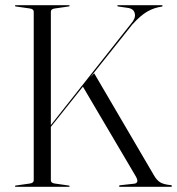

<svg xmlns="http://www.w3.org/2000/svg" viewBox="-20 -720 682 740"><path d="M176 -25Q176 -14.5 192 -12.5L244.5 -5Q248.5 -4.5 248.5 -2.5Q248.5 0 245 0H41Q37.5 0 37.5 -2.5Q37.5 -4.5 41.5 -5L94 -12.5Q110 -14.5 110 -25V-675Q110 -685.5 94 -687.5L41.5 -695Q37.5 -695.5 37.5 -697.5Q37.5 -700 41 -700H245Q248.5 -700 248.5 -697.5Q248.5 -695.5 244.5 -695L192 -687.5Q176 -685.5 176 -675V-238L484.5 -628Q503 -648.5 499.8 -666.5Q496.5 -684.5 477 -689L435.5 -695Q432 -696 432 -698Q432 -700 435 -700H604Q606.5 -700 606.5 -697.5Q606.5 -695 603.5 -694.5Q574 -690.5 547.8 -675.5Q521.5 -660.5 490 -625.5L327.5 -421.5L343 -437.5L573.5 -44Q584 -25.5 597.5 -17.2Q611 -9 638.5 -6.5Q642.5 -6 642.5 -3Q642.5 0 638.5 0H441.5Q439 0 439 -3Q439 -5.5 442.5 -6L497 -12Q518 -14.5 503.5 -40L299.5 -386L176 -231Z"/></svg>

Font: Fraunces 144pt Light
Style: Regular
Weight: 300
Version: Version 1.000;[b76b70a41]